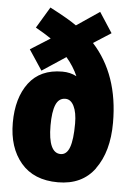

<svg xmlns="http://www.w3.org/2000/svg" viewBox="-55 -809 593 860"><g transform="rotate(5 242.0 -379.5)"><path d="M257.3 -697.8 360.4 -767.6 419.4 -676.8 340.3 -626Q460.9 -494.1 460.9 -277.8Q460.9 -147.5 402.8 -68.4H403.3Q346.7 9.3 238 9.3Q129.4 9.3 71.5 -59.1Q13.7 -127.4 13.7 -239Q13.7 -350.6 64.9 -418.5Q116.2 -486.3 215.3 -486.3Q250.5 -486.3 279.3 -471.2Q260.3 -514.6 227.5 -552.7L121.1 -482.4L61 -573.2L149.9 -629.4Q120.6 -649.4 79.6 -672.4L136.7 -767.6Q221.2 -723.6 257.3 -697.8ZM239.3 -366.2Q209.5 -366.2 196.3 -334.7Q183.1 -303.2 183.1 -241.5Q183.1 -179.7 197.3 -148.7Q211.4 -117.7 239 -117.7Q266.6 -117.7 279.3 -152.6Q292 -187.5 292 -259.3Q292 -309.1 277.8 -337.6Q263.7 -366.2 239.3 -366.2Z"/></g></svg>

Font: Open Sans Hebrew Condensed Extra Bold
Style: Regular
Weight: 800
Width: 3
Foundry: Ascender Corporation, Yanek Iontef
Version: Version 2.001;PS 002.001;hotconv 1.0.70;makeotf.lib2.5.58329